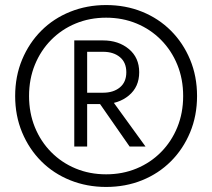

<svg xmlns="http://www.w3.org/2000/svg" viewBox="-20 -730 840 760"><path d="M349 -357 493 -150H556L406 -357ZM274 -570V-150H325V-570ZM302 -525H388Q429 -525 454.5 -504Q480 -483 480 -444Q480 -405 454.5 -384Q429 -363 388 -363H302V-318H388Q449 -318 490 -352Q531 -386 531 -444Q531 -502 490 -536Q449 -570 388 -570H302ZM95 -350Q95 -417 118 -473.5Q141 -530 182.5 -572Q224 -614 279.5 -637Q335 -660 400 -660Q465 -660 520.5 -637Q576 -614 617.5 -572Q659 -530 682 -473.5Q705 -417 705 -350Q705 -283 682 -226.5Q659 -170 617.5 -128Q576 -86 520.5 -63Q465 -40 400 -40Q335 -40 279.5 -63Q224 -86 182.5 -128Q141 -170 118 -226.5Q95 -283 95 -350ZM40 -350Q40 -272 67.5 -206Q95 -140 143.5 -91.5Q192 -43 258 -16.5Q324 10 400 10Q477 10 542.5 -16.5Q608 -43 656.5 -91.5Q705 -140 732.5 -206Q760 -272 760 -350Q760 -428 732.5 -494Q705 -560 656.5 -608.5Q608 -657 542.5 -683.5Q477 -710 400 -710Q324 -710 258 -683.5Q192 -657 143.5 -608.5Q95 -560 67.5 -494Q40 -428 40 -350Z"/></svg>

Font: Glinicke Jost Regular
Style: Regular
Weight: 400
Version: Version 3.710